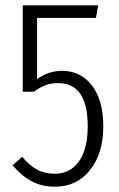

<svg xmlns="http://www.w3.org/2000/svg" viewBox="-20 -685 445 716"><path d="M346.2 -665 337.9 -618.2H118.2V-390.1Q162.1 -420.9 210.9 -420.9Q280.8 -420.9 323 -366Q365.2 -311 365.2 -213.9Q365.2 -113.3 315.9 -51Q266.6 11.2 185.1 11.2Q135.7 11.2 97.9 -9Q60.1 -29.3 26.9 -68.8L63 -100.1Q89.8 -67.9 118.2 -52.5Q146.5 -37.1 184.1 -37.1Q241.7 -37.1 274.4 -83.3Q307.1 -129.4 307.1 -214.8Q307.1 -375 196.8 -375Q170.4 -375 150.1 -367.4Q129.9 -359.9 106 -342.8H64.9V-665Z"/></svg>

Font: Fira Sans Compressed Light
Style: Regular
Weight: 300
Width: 1
Designer: Carrois Corporate & Edenspiekermann AG
Foundry: Carrois Corporate GbR & Edenspiekermann AG
Version: Version 4.203;PS 004.203;hotconv 1.0.88;makeotf.lib2.5.64775